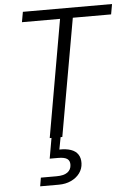

<svg xmlns="http://www.w3.org/2000/svg" viewBox="-62 -746 718 1049"><g transform="rotate(-5 296.5 -221.0)"><path d="M190 0 303 -644H94L104 -700H593L583 -644H373L259 0ZM115 258 123 211H209Q249 211 269 196.5Q289 182 290 156Q291 133 276 122.5Q261 112 227 112H180L201 -7H251L237 67Q274 66 300 75Q326 84 339 103.5Q352 123 351 152Q350 182 332.5 206Q315 230 285 244Q255 258 218 258Z"/></g></svg>

Font: DM Sans 28pt Light
Style: Italic
Weight: 300
Italic angle: -10°
Version: Version 4.004;gftools[0.9.30]